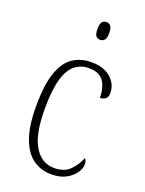

<svg xmlns="http://www.w3.org/2000/svg" viewBox="-143 -811 673 891"><g transform="rotate(20 194.0 -366.0)"><path d="M225 10Q175 10 136 -16.5Q97 -43 74 -103Q51 -163 51 -263Q51 -371 73 -432Q95 -493 134 -518Q173 -543 223 -543Q285 -543 319.5 -512.5Q354 -482 354 -438Q354 -418 343.5 -409.5Q333 -401 316 -401Q316 -452 294.5 -482.5Q273 -513 222 -513Q183 -513 154 -490.5Q125 -468 109 -414Q93 -360 93 -264Q93 -140 129 -81Q165 -22 228 -22Q277 -22 305 -50.5Q333 -79 346 -114Q356 -105 356 -85Q356 -66 341 -44Q326 -22 297 -6Q268 10 225 10ZM225 -654Q212 -654 204 -663Q196 -672 196 -698Q196 -723 204 -732.5Q212 -742 225 -742Q237 -742 245.5 -732.5Q254 -723 254 -698Q254 -672 245.5 -663Q237 -654 225 -654Z"/></g></svg>

Font: Noto Serif Tamil Condensed ExtraLight
Style: Regular
Weight: 200
Width: 3
Designer: Indian Type Foundry, Tom Grace, and the Monotype Design Team
Foundry: Monotype Imaging Inc.
Version: Version 2.004; ttfautohint (v1.8.4.7-5d5b)